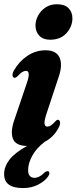

<svg xmlns="http://www.w3.org/2000/svg" viewBox="-30 -696 370 928"><path d="M212 -504Q178.5 -504 160 -523.5Q141.5 -543 141.5 -572.5Q141.5 -597 154.2 -620.8Q167 -644.5 190.2 -660Q213.5 -675.5 245 -675.5Q283 -675.5 301.5 -656.2Q320 -637 320 -607.5Q320 -568 291.5 -536Q263 -504 212 -504ZM194.5 -145.5Q183.5 -112 185.2 -98Q187 -84 199 -84Q207 -84 216 -89.8Q225 -95.5 238 -110Q244.5 -117.5 250 -117Q257.5 -116.5 260 -106.8Q262.5 -97 253.5 -79Q230 -33.5 186 -10.5Q146 20 126 56.8Q106 93.5 106 124.5Q105.5 145 114 154.2Q122.5 163.5 135.5 163.5Q160.5 163.5 184 139Q195.5 129 203.5 132Q207.5 133.5 208.5 140Q209.5 146.5 202.5 157Q186.5 180 154.2 196.5Q122 213 81.5 213Q-10.5 213 -10 145.5Q-10 110 15.2 76.5Q40.5 43 100.5 9.5Q45.5 8.5 32.5 -25.5Q19.5 -59.5 39 -115.5L100 -295.5Q120 -353.5 95.5 -353.5Q87 -353.5 77.5 -347.8Q68 -342 52.5 -325.5Q45.5 -319.5 40.5 -320Q33 -320.5 30.8 -329.8Q28.5 -339 37 -355Q62 -399 102.2 -426Q142.5 -453 190 -453Q242 -453 257.8 -417.8Q273.5 -382.5 254 -325.5Z"/></svg>

Font: Fraunces 144pt Soft
Style: Bold Italic
Weight: 700
Italic angle: -16°
Version: Version 1.000;[b76b70a41]